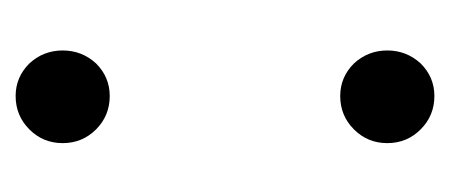

<svg xmlns="http://www.w3.org/2000/svg" viewBox="-190 -396 592 253"><g transform="rotate(-90 106.5 -270.0)"><path d="M148.9 -12.2Q130.9 5.9 106 5.9Q80.1 5.9 62 -12.2Q43.9 -30.3 43.9 -56.2Q43.9 -82 62 -100.1Q80.1 -118.2 106 -118.2Q130.9 -118.2 148.9 -100.1Q166 -81.5 166 -56.2Q166 -30.8 148.9 -12.2ZM106 -545.9Q130.9 -545.9 148.9 -527.8Q166 -509.3 166 -483.9Q166 -458.5 148.9 -439.9Q130.9 -421.9 106 -421.9Q80.1 -421.9 62 -439.9Q43.9 -458 43.9 -483.9Q43.9 -509.8 62 -527.8Q80.1 -545.9 106 -545.9Z"/></g></svg>

Font: PoppinsZ
Style: Regular
Weight: 400
Designer: Ninad Kale (Devanagari), Jonny Pinhorn (Latin)
Foundry: Indian Type Foundry
Version: Version 3.002;FEAKit 1.0